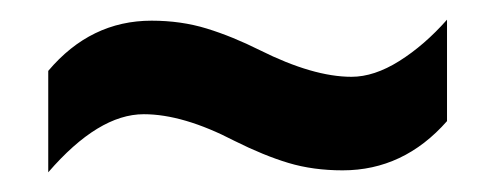

<svg xmlns="http://www.w3.org/2000/svg" viewBox="-20 -450 502 195"><path d="M218 -307Q166 -334 126 -334Q80 -334 29 -275V-378Q72 -429 134 -429Q164 -429 190 -421Q216 -413 244 -399Q298 -372 337 -372Q360 -372 385.5 -388Q411 -404 434 -430V-327Q390 -277 328 -277Q298 -277 273 -284.5Q248 -292 218 -307Z"/></svg>

Font: Noto Sans Bengali ExtraCondensed SemiBold
Style: Regular
Weight: 600
Width: 2
Designer: Joana Ranito - Universal Thirst; Jelle Bosma - Monotype Design Team
Foundry: Universal Thirst ehf.
Version: Version 3.000; ttfautohint (v1.8.4.7-5d5b)